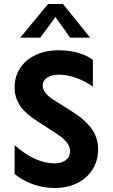

<svg xmlns="http://www.w3.org/2000/svg" viewBox="-20 -929 563 959"><path d="M193 -503Q193 -463 253 -427L337 -374Q403 -333 436.5 -287.5Q470 -242 470 -184Q470 -127 442.5 -83Q415 -39 366 -14.5Q317 10 253 10Q195 10 142.5 -9.5Q90 -29 53 -60V-204Q102 -160 153 -136.5Q204 -113 253 -113Q288 -113 309 -129.5Q330 -146 330 -174Q330 -197 312.5 -219Q295 -241 257 -265L172 -320Q108 -360 80.5 -400.5Q53 -441 53 -493Q53 -547 80.5 -589Q108 -631 158 -654.5Q208 -678 273 -678Q327 -678 372 -664.5Q417 -651 444 -630V-496Q405 -524 360.5 -540Q316 -556 273 -556Q237 -556 215 -541Q193 -526 193 -503ZM430 -741H330L257 -844L181 -741H81L220 -909H295Z"/></svg>

Font: Madhuban SemiBold
Style: Regular
Weight: 600
Designer: jaikishan Patel
Foundry: MagicType
Version: Version 1.000